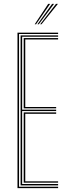

<svg xmlns="http://www.w3.org/2000/svg" viewBox="-20 -968 354 988"><path d="M70 0V-800H279V-793H78V-7H279V0ZM102 -28V-389.5H269V-382.5H110V-35H279V-28ZM86 -14V-786H279V-779H94V-403.5H269V-396.5H94V-21H279V-14ZM102 -410.5V-772H279V-765H110V-417.5H269V-410.5ZM158.5 -843 228 -948H238L165.5 -843ZM186.5 -843 268 -948H278L193.5 -843ZM172.5 -843 248 -948H258L179.5 -843Z"/></svg>

Font: Big Shoulders Inline Text Thin
Style: Regular
Weight: 100
Designer: Patric King
Foundry: XO Type Co
Version: Version 2.002